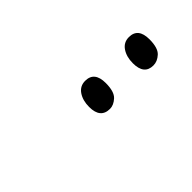

<svg xmlns="http://www.w3.org/2000/svg" viewBox="8 -900 441 441"><g transform="rotate(-45 229.0 -679.0)"><path d="M372 -636Q342 -636 342 -673Q342 -694 351.5 -708Q361 -722 378 -722Q408 -722 408 -685Q408 -657 396.5 -646.5Q385 -636 372 -636ZM231 -636Q200 -636 200 -673Q200 -694 209.5 -708Q219 -722 236 -722Q266 -722 266 -685Q266 -657 254.5 -646.5Q243 -636 231 -636Z"/></g></svg>

Font: Noto Serif ExtraCondensed Light
Style: Italic
Weight: 300
Width: 2
Italic angle: -12°
Designer: Monotype Design Team
Foundry: Monotype Imaging Inc.
Version: Version 2.014; ttfautohint (v1.8.4.7-5d5b)